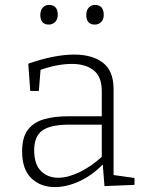

<svg xmlns="http://www.w3.org/2000/svg" viewBox="-20 -754 600 781"><path d="M405 3 398 -85Q354 -40 302.5 -16.5Q251 7 203 7Q145 7 107.5 -29Q70 -65 70 -138Q70 -197 94.5 -227.5Q119 -258 161 -269.5Q203 -281 256 -281H394V-383Q394 -442 361 -468Q328 -494 273 -494Q214 -494 145 -470L138 -384H103L95 -495Q201 -532 282 -532Q355 -532 398.5 -499Q442 -466 442 -391V-42L527 -30V-2ZM119 -143Q119 -86 146.5 -58.5Q174 -31 217 -31Q256 -31 303 -53.5Q350 -76 394 -116V-247H263Q185 -247 152 -223Q119 -199 119 -143ZM366 -654Q331 -654 331 -693Q331 -712 341 -723Q351 -734 366 -734Q402 -734 402 -693Q402 -675 391.5 -664.5Q381 -654 366 -654ZM179 -654Q144 -654 144 -693Q144 -712 154 -723Q164 -734 179 -734Q215 -734 215 -693Q215 -675 204 -664.5Q193 -654 179 -654Z"/></svg>

Font: Bitter Light
Style: Regular
Weight: 300
Designer: Sol Matas, and Bitter project Authors
Foundry: Sol Matas
Version: Version 2.001